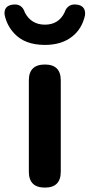

<svg xmlns="http://www.w3.org/2000/svg" viewBox="-51 -852 406 872"><path d="M153 0Q80 0 80 -72V-279V-487Q80 -559 153 -559Q225 -559 225 -487V-72Q225 0 153 0ZM153 -648Q61 -648 13 -701Q-19 -735 -30 -784Q-35 -825 6 -831Q49 -837 62 -795Q91 -740 153 -740Q215 -740 242 -795Q256 -837 299 -831Q340 -825 335 -782Q321 -721 278 -687Q230 -648 153 -648Z"/></svg>

Font: GenSenRounded JP B
Style: Regular
Weight: 700
Version: Version 1.501;PS 1;hotconv 16.6.51;makeotf.lib2.5.65220